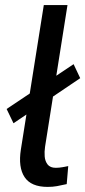

<svg xmlns="http://www.w3.org/2000/svg" viewBox="-20 -725 335 754"><path d="M167 9Q102 9 76.5 -29.5Q51 -68 62 -138L152 -705H245L157 -149Q154 -129 155.5 -110.5Q157 -92 167 -79Q177 -66 199 -66Q212 -66 226 -68.5Q240 -71 248 -73L242 -2Q220 3 203.5 6Q187 9 167 9ZM33 -241 6 -297 269 -473 295 -418Z"/></svg>

Font: Nunito Sans 7pt Condensed Medium
Style: Italic
Weight: 500
Width: 3
Italic angle: -9°
Designer: Vernon Adams
Foundry: Vernon Adams
Version: Version 3.101;gftools[0.9.27]